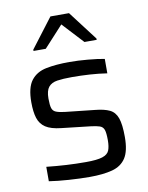

<svg xmlns="http://www.w3.org/2000/svg" viewBox="-84 -796 667 865"><g transform="rotate(-10 249.5 -363.5)"><path d="M256 8Q213 8 161 4.5Q109 1 71 -5V-71Q118 -66 161.5 -63.5Q205 -61 251 -61Q302 -61 326.5 -69Q351 -77 358 -94.5Q365 -112 365 -141Q365 -174 360 -188.5Q355 -203 340.5 -208Q326 -213 300 -216L168 -231Q121 -236 97 -252Q73 -268 64 -296.5Q55 -325 55 -369Q55 -436 79.5 -468Q104 -500 149 -509Q194 -518 255 -518Q294 -518 339 -514Q384 -510 415 -504V-438Q376 -444 335.5 -446.5Q295 -449 254 -449Q214 -449 187.5 -445Q161 -441 147.5 -424.5Q134 -408 134 -372Q134 -342 138.5 -328Q143 -314 157 -308.5Q171 -303 196 -300L334 -285Q374 -281 398 -269.5Q422 -258 432.5 -229Q443 -200 443 -142Q443 -78 422 -46Q401 -14 359.5 -3Q318 8 256 8ZM105 -595V-601L207 -735H292L394 -601V-595H338L249 -691L161 -595Z"/></g></svg>

Font: Saira
Style: Regular
Weight: 400
Designer: Hector Gatti with collaboration of the Omnibus-Type team
Foundry: Omnibus-Type
Version: Version 1.100; ttfautohint (v1.8.3)